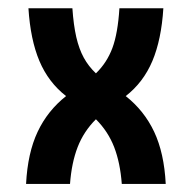

<svg xmlns="http://www.w3.org/2000/svg" viewBox="-20 -458 478 478"><path d="M44.9 0Q48.8 -77.1 73.7 -129.9Q98.6 -182.6 144.5 -218.8Q100.6 -252.9 78.1 -306.2Q55.7 -359.4 50.8 -437.5H160.2Q163.1 -395.5 169.9 -365.7Q176.8 -335.9 188.5 -314.5Q200.2 -293 218.8 -275.4Q246.1 -301.8 259.8 -338.4Q273.4 -375 277.3 -437.5H386.7Q381.8 -359.4 359.4 -306.2Q336.9 -252.9 293 -218.8Q338.9 -182.6 363.8 -129.9Q388.7 -77.1 392.6 0H283.2Q279.3 -52.7 264.2 -91.8Q249 -130.9 218.8 -161.1Q188.5 -130.9 173.3 -91.8Q158.2 -52.7 154.3 0Z"/></svg>

Font: Sudo Variable
Style: Regular
Weight: 400
Monospace: yes
Designer: Jens Kutilek
Foundry: Jens Kutilek
Version: Version 0.040